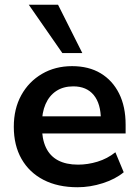

<svg xmlns="http://www.w3.org/2000/svg" viewBox="-20 -777 582 807"><path d="M306 10Q223 10 163 -21Q103 -52 70.5 -109Q38 -166 38 -244Q38 -320 69.5 -377Q101 -434 156.5 -466.5Q212 -499 283 -499Q353 -499 403 -469Q453 -439 480.5 -384Q508 -329 508 -253V-216H139V-288H420L404 -273Q404 -341 374 -377.5Q344 -414 288 -414Q246 -414 216.5 -394.5Q187 -375 171.5 -339.5Q156 -304 156 -255V-248Q156 -193 173 -157Q190 -121 224 -103Q258 -85 308 -85Q349 -85 390 -97.5Q431 -110 465 -137L500 -53Q465 -24 412 -7Q359 10 306 10ZM242 -554 101 -757H224L326 -554Z"/></svg>

Font: Nunito Sans 12pt ExtraLight
Style: Bold
Weight: 700
Version: Version 3.101;gftools[0.9.27]